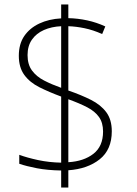

<svg xmlns="http://www.w3.org/2000/svg" viewBox="-20 -779 610 857"><path d="M253 -18Q192 -19 145 -28Q98 -37 66 -48V-88Q101 -75 150 -64.5Q199 -54 253 -53V-348Q199 -368 156 -389.5Q113 -411 88.5 -444.5Q64 -478 64 -530Q64 -583 88.5 -618.5Q113 -654 155.5 -674Q198 -694 253 -697V-759H285V-698Q328 -697 369.5 -688Q411 -679 450 -661L436 -627Q396 -645 357.5 -653Q319 -661 285 -662V-375Q343 -355 386.5 -333Q430 -311 454.5 -278Q479 -245 479 -193Q479 -111 425 -68Q371 -25 285 -19V58H253ZM285 -55Q354 -59 397 -92.5Q440 -126 440 -192Q440 -231 422 -256.5Q404 -282 369.5 -300Q335 -318 285 -336ZM253 -662Q210 -660 176 -645Q142 -630 122.5 -602Q103 -574 103 -533Q103 -491 123 -464Q143 -437 177 -419.5Q211 -402 253 -387Z"/></svg>

Font: Noto Sans Cham ExtraLight
Style: Regular
Weight: 250
Version: Version 2.002